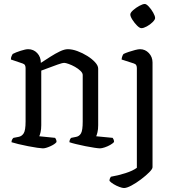

<svg xmlns="http://www.w3.org/2000/svg" viewBox="-20 -748 875 968"><path d="M196 0Q189 0 168 -3Q147 -6 121.5 -11Q96 -16 73 -21.5Q50 -27 38 -31Q38 -39 41.5 -45Q45 -51 48 -53L74 -58Q90 -61 99.5 -76Q109 -91 109 -135V-405Q109 -413 106 -419Q103 -425 94 -428L35 -448Q35 -458 38.5 -465.5Q42 -473 44 -476Q59 -484 84 -492Q109 -500 122 -500Q149 -500 167.5 -480.5Q186 -461 186 -431Q209 -446 234 -462Q259 -478 282 -489Q305 -500 322 -500Q344 -500 370 -490.5Q396 -481 420 -466Q444 -451 459.5 -434Q475 -417 475 -402V-117Q475 -96 471.5 -81.5Q468 -67 465 -61L548 -53Q550 -50 552.5 -45Q555 -40 555 -32Q549 -25 536 -17.5Q523 -10 508 -5Q493 0 484 0Q477 0 456.5 -3Q436 -6 411 -11Q386 -16 363.5 -21.5Q341 -27 330 -31Q330 -39 333 -45Q336 -51 339 -53L364 -58Q380 -61 388.5 -76Q397 -91 397 -135V-370Q397 -380 385.5 -391Q374 -402 358 -411Q342 -420 326.5 -425.5Q311 -431 304 -431Q294 -431 270.5 -422.5Q247 -414 223 -405Q199 -396 188 -392V-117Q188 -96 184.5 -81.5Q181 -67 178 -61L258 -53Q260 -50 262.5 -45Q265 -40 265 -32Q257 -21 233.5 -10.5Q210 0 196 0ZM605 200Q597 200 582 194.5Q567 189 553 180.5Q539 172 532 164Q532 156 534.5 151Q537 146 539 143Q575 137 612.5 125Q650 113 670 98V-405Q670 -413 667 -419Q664 -425 655 -428L593 -448Q594 -458 597 -465.5Q600 -473 603 -476Q613 -481 629.5 -486.5Q646 -492 661.5 -496Q677 -500 686 -500Q712 -500 730.5 -480.5Q749 -461 749 -433V95Q749 104 732 121Q715 138 690.5 156.5Q666 175 642.5 187.5Q619 200 605 200ZM693 -606Q684 -606 671 -619Q658 -632 647.5 -648.5Q637 -665 637 -675Q637 -684 651 -696.5Q665 -709 682.5 -718.5Q700 -728 710 -728Q718 -728 730.5 -714.5Q743 -701 752.5 -684Q762 -667 762 -657Q762 -649 749.5 -636.5Q737 -624 720.5 -615Q704 -606 693 -606Z"/></svg>

Font: Texturina 72pt
Style: Regular
Weight: 400
Designer: Guillermo Torres Carreño
Foundry: Omnibus-Type
Version: Version 1.002; ttfautohint (v1.8.3)